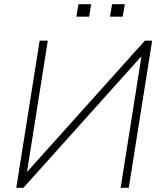

<svg xmlns="http://www.w3.org/2000/svg" viewBox="-20 -900 772 920"><path d="M58 0 170 -705H209L104 -42H79L674 -705H709L597 0H558L663 -663H687L92 0ZM507 -820 517 -880H578L568 -820ZM346 -820 356 -880H417L407 -820Z"/></svg>

Font: Nunito Sans 12pt ExtraLight
Style: Italic
Weight: 200
Italic angle: -9°
Designer: Vernon Adams
Foundry: Vernon Adams
Version: Version 3.101;gftools[0.9.27]